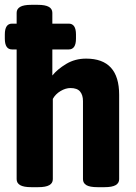

<svg xmlns="http://www.w3.org/2000/svg" viewBox="-20 -774 565 796"><path d="M110 2Q78 2 63.5 -6.5Q49 -15 49 -31V-569H30Q0 -569 0 -614V-631Q0 -676 30 -676H49V-721Q49 -737 63.5 -745.5Q78 -754 110 -754H136Q168 -754 182.5 -745.5Q197 -737 197 -721V-676H265Q295 -676 295 -631V-614Q295 -569 265 -569H197V-461Q218 -487 254.5 -509Q291 -531 337 -531Q474 -531 474 -381V-31Q474 -15 459.5 -6.5Q445 2 413 2H385Q352 2 338 -6.5Q324 -15 324 -31V-355Q324 -380 312 -394.5Q300 -409 272 -409Q252 -409 231 -396.5Q210 -384 199 -364V-31Q199 -15 184.5 -6.5Q170 2 138 2Z"/></svg>

Font: Asap Semi Condensed
Style: Bold
Weight: 700
Width: 4
Designer: Pablo Cosgaya
Foundry: Omnibus-Type
Version: Version 3.001; ttfautohint (v1.8.4.7-5d5b)